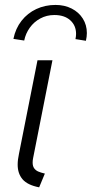

<svg xmlns="http://www.w3.org/2000/svg" viewBox="-20 -763 377 790"><path d="M52.7 -85.4Q52.7 -106 58.1 -130.4L134.3 -515.1H195.8L116.2 -112.3Q114.3 -103 114.3 -94.2Q114.3 -79.1 120.8 -70.3Q127.4 -61.5 137.7 -57.1Q147.9 -52.7 164.6 -48.8L141.1 7.8Q93.3 -1.5 73 -25.1Q52.7 -48.8 52.7 -85.4ZM293 -623.5Q293 -658.2 269 -679.7Q245.1 -701.2 203.6 -701.2Q171.9 -701.2 145.8 -687Q119.6 -672.9 102.5 -648.9Q85.4 -625 79.6 -596.2L35.2 -603Q43.9 -646 68.6 -677.5Q93.3 -709 129.4 -725.8Q165.5 -742.7 208.5 -742.7Q245.6 -742.7 274.9 -727.8Q304.2 -712.9 320.8 -686.5Q337.4 -660.2 337.4 -627Q337.4 -612.3 333.5 -595.2L290.5 -602.1Q293 -614.3 293 -623.5Z"/></svg>

Font: Reddit Sans Vanilla Light
Style: Italic
Weight: 300
Italic angle: -11.25°
Designer: Stephen Hutchings
Version: Version 1.013